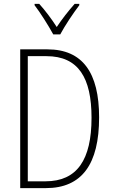

<svg xmlns="http://www.w3.org/2000/svg" viewBox="-20 -968 587 988"><path d="M254 -791H290C314 -836 356 -899 388 -941V-948H364C329 -908 300 -871 272 -829C246 -870 211 -916 182 -948H158V-941C186 -905 229 -837 254 -791ZM490 -364C490 -594 405 -714 224 -714H84V0H216C402 0 490 -124 490 -364ZM451 -362C451 -146 377 -35 214 -35H123V-679H219C384 -679 451 -567 451 -362Z"/></svg>

Font: Noto Sans Myanmar UI Condensed ExtraLight
Style: Regular
Weight: 200
Width: 3
Designer: Monotype Design Team
Foundry: Monotype Imaging Inc.
Version: Version 2.103